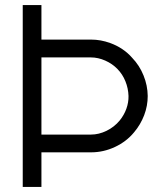

<svg xmlns="http://www.w3.org/2000/svg" viewBox="-20 -740 634 760"><path d="M70 0V-720H144V-583.3H340.3Q379 -583.3 416 -569.7Q441.2 -560.8 463.7 -545.8Q486.2 -530.8 503.3 -511Q532.2 -481 548.2 -441.2Q564.3 -401.5 564.7 -360Q564.8 -321.2 550.6 -283.8Q536.3 -246.5 510.7 -216.3Q480.7 -179.7 435.1 -158.3Q389.5 -137 340.3 -137H144V0ZM340 -207.3Q371.3 -207.3 402.1 -222.4Q432.8 -237.5 454 -263.3Q471 -284.3 480.1 -309.2Q489.2 -334.2 488.7 -360Q487.7 -390.5 476.4 -418.3Q465.2 -446.2 444.7 -467Q424.8 -487.7 396.5 -500.2Q368.2 -512.7 340 -512.7H144V-207.3Z"/></svg>

Font: Hauora
Style: Regular
Weight: 400
Designer: Wayne Shih
Foundry: WCYS
Version: Version 1.001